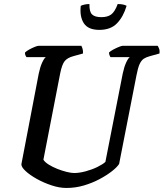

<svg xmlns="http://www.w3.org/2000/svg" viewBox="-20 -931 811 951"><path d="M309 0Q274 0 235 -13Q196 -26 162 -45Q128 -64 106.5 -84Q85 -104 86 -118L172 -567Q179 -600 189 -621.5Q199 -643 207 -648H111Q109 -651 106 -657Q103 -663 104 -671Q111 -678 124.5 -685.5Q138 -693 151.5 -698.5Q165 -704 171 -704H383Q386 -699 389 -689Q392 -679 391 -666L344 -653Q314 -645 300.5 -628.5Q287 -612 278 -567L195 -140Q202 -128 221 -116Q240 -104 264 -94.5Q288 -85 310.5 -79.5Q333 -74 347 -74Q373 -74 404.5 -82.5Q436 -91 462.5 -104Q489 -117 502 -129L588 -567Q595 -600 605 -621.5Q615 -643 623 -648H527Q525 -651 522.5 -657.5Q520 -664 520 -671Q527 -678 541 -685.5Q555 -693 568.5 -698.5Q582 -704 587 -704H761Q764 -700 768 -690Q772 -680 770 -666L723 -653Q704 -648 692 -640Q680 -632 671.5 -613.5Q663 -595 656 -558L570 -119Q560 -103 534.5 -83Q509 -63 473.5 -44Q438 -25 396 -12.5Q354 0 309 0ZM472 -783Q417 -783 395.5 -815.5Q374 -848 380 -902Q385 -905 397 -908Q409 -911 423 -911Q422 -873 436 -859.5Q450 -846 482 -846Q513 -846 531 -859.5Q549 -873 563 -911Q581 -911 592 -908Q603 -905 607 -902Q591 -848 559.5 -815.5Q528 -783 472 -783Z"/></svg>

Font: Texturina 72pt 72pt SemiBold
Style: Italic
Weight: 600
Italic angle: -11°
Designer: Guillermo Torres Carreño
Foundry: Omnibus-Type
Version: Version 1.002; ttfautohint (v1.8.3)